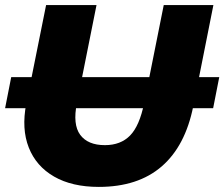

<svg xmlns="http://www.w3.org/2000/svg" viewBox="-37 -720 881 754"><path d="M144 -700H342L265 -315Q248 -231 278 -190.5Q308 -150 375 -150Q437 -150 474 -188Q511 -226 529 -315L606 -700H801L722 -303Q691 -147 598 -66.5Q505 14 351 14Q246 14 175.5 -26.5Q105 -67 76 -140.5Q47 -214 66 -312ZM-17 -295 7 -417H824L800 -295Z"/></svg>

Font: Montserrat Thin ExtraBold
Style: Italic
Weight: 800
Italic angle: -11.3°
Version: Version 9.000